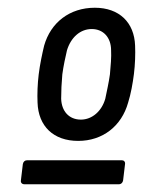

<svg xmlns="http://www.w3.org/2000/svg" viewBox="-20 -728 369 496"><path d="M182 -364C245 -364 294 -402 311 -463C318 -485 323 -513 326 -537C329 -561 330 -589 329 -610C327 -670 288 -708 225 -708C160 -708 111 -670 94 -610C89 -589 83 -561 80 -536C77 -512 76 -484 77 -463C79 -402 118 -364 182 -364ZM189 -419C158 -419 139 -441 138 -473C138 -492 139 -514 141 -536C144 -558 149 -581 153 -598C163 -631 187 -653 217 -653C247 -653 267 -631 267 -598C268 -581 266 -558 264 -536C261 -514 256 -493 252 -473C243 -441 218 -419 189 -419ZM43 -252H287C293 -252 297 -256 298 -262L303 -304C304 -310 300 -314 295 -314H50C44 -314 40 -310 39 -304L34 -262C33 -256 37 -252 43 -252Z"/></svg>

Font: Barlow Semi Condensed Medium
Style: Italic
Weight: 500
Width: 4
Italic angle: -7°
Designer: Jeremy Tribby
Foundry: Tribby Type
Version: Version 1.422;hotconv 1.0.109;makeotfexe 2.5.65596